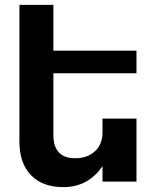

<svg xmlns="http://www.w3.org/2000/svg" viewBox="-20 -749 633 792"><path d="M290 -96.2Q340.3 -96.2 371.6 -125Q402.8 -153.8 402.8 -202.1V-259.8H543V0H402.8V-64Q344.2 22.9 241.2 22.9Q155.3 22.9 107.7 -26.6Q60.1 -76.2 60.1 -164.1V-729H200.2V-540H543V-446.8H200.2V-192.9Q200.2 -96.2 290 -96.2Z"/></svg>

Font: Miedinger*
Style: Bold
Weight: 700
Version: Version 001.000